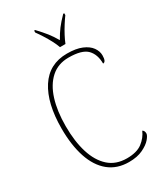

<svg xmlns="http://www.w3.org/2000/svg" viewBox="-230 -1027 965 1127"><g transform="rotate(-30 252.5 -463.5)"><path d="M298 10Q217 10 162 -35Q107 -80 79.5 -163Q52 -246 52 -358Q52 -529 115 -626.5Q178 -724 299 -724Q360 -724 399 -707.5Q438 -691 456.5 -665Q475 -639 475 -611Q475 -567 454 -567Q454 -629 420 -664Q386 -699 295 -699Q224 -699 176 -656Q128 -613 104 -536.5Q80 -460 80 -358Q80 -255 104 -178Q128 -101 176 -58Q224 -15 298 -15Q365 -15 402 -43Q439 -71 456 -111Q469 -104 469 -85Q469 -72 450 -49.5Q431 -27 392.5 -8.5Q354 10 298 10ZM283 -777Q275 -800 261 -826.5Q247 -853 230.5 -879Q214 -905 200 -924V-937H207Q240 -902 261 -875.5Q282 -849 303 -813Q323 -849 343 -875.5Q363 -902 397 -937H404V-924Q390 -905 373.5 -879Q357 -853 343 -826.5Q329 -800 320 -777Z"/></g></svg>

Font: Noto Serif Ethiopic SemiCondensed Thin
Style: Regular
Weight: 100
Width: 4
Designer: Monotype Design Team
Foundry: Monotype Imaging Inc.
Version: Version 2.102; ttfautohint (v1.8.4.7-5d5b)